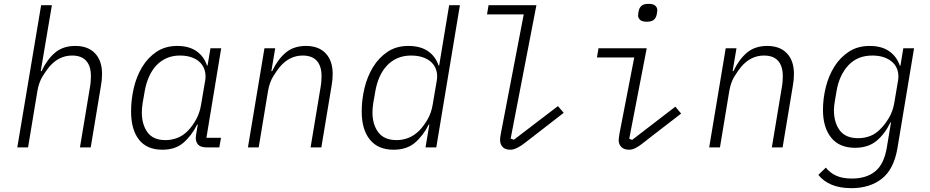

<svg xmlns="http://www.w3.org/2000/svg" viewBox="-20 -767 4840 999"><path d="M194 -740H250L192 -397H196Q225 -458 266.5 -493Q308 -528 372 -528Q438 -528 474.5 -489.5Q511 -451 511 -382Q511 -368 509.5 -351.5Q508 -335 505 -319L452 0H396L448 -313Q451 -330 452 -345Q453 -360 453 -371Q453 -423 428.5 -450.5Q404 -478 355 -478Q286 -478 236 -419Q221 -401 202 -370.5Q183 -340 175 -296L126 0H70Z M825 12Q744 12 703 -40.5Q662 -93 662 -187Q662 -248 676 -308.5Q690 -369 719.5 -418Q749 -467 794.5 -497.5Q840 -528 902 -528Q963 -528 1002 -501Q1041 -474 1057 -426H1060L1075 -516H1131L1054 -50H1130L1121 0H1056Q1021 0 1008 -18Q995 -36 1000 -64L1009 -119H1006Q976 -60 934 -24Q892 12 825 12ZM841 -38Q873 -38 903 -49.5Q933 -61 959 -88Q982 -112 1000.5 -145.5Q1019 -179 1026 -221L1048 -350Q1052 -376 1045.5 -399.5Q1039 -423 1022.5 -440.5Q1006 -458 979 -468Q952 -478 916 -478Q877 -478 846 -464Q815 -450 792.5 -425.5Q770 -401 755 -367Q740 -333 733 -293L722 -230Q720 -216 719 -204.5Q718 -193 718 -182Q718 -119 747.5 -78.5Q777 -38 841 -38Z M1270 0 1356 -516H1412L1392 -397H1396Q1425 -458 1466.5 -493Q1508 -528 1572 -528Q1638 -528 1674.5 -489.5Q1711 -451 1711 -382Q1711 -368 1709.5 -351.5Q1708 -335 1705 -319L1652 0H1596L1648 -313Q1651 -330 1652 -345Q1653 -360 1653 -371Q1653 -423 1628.5 -450.5Q1604 -478 1555 -478Q1486 -478 1436 -419Q1421 -401 1402 -370.5Q1383 -340 1375 -296L1326 0Z M2214 -119H2211Q2181 -60 2138.5 -24Q2096 12 2028 12Q1947 12 1904.5 -40.5Q1862 -93 1862 -187Q1862 -248 1876.5 -308.5Q1891 -369 1921 -418Q1951 -467 1996.5 -497.5Q2042 -528 2105 -528Q2167 -528 2206.5 -501Q2246 -474 2262 -426H2265L2317 -740H2373L2250 0H2194ZM2044 -38Q2076 -38 2106 -50Q2136 -62 2162 -88Q2185 -112 2204.5 -145.5Q2224 -179 2231 -221L2253 -350Q2257 -376 2250.5 -399.5Q2244 -423 2227 -440.5Q2210 -458 2182.5 -468Q2155 -478 2119 -478Q2080 -478 2048.5 -464.5Q2017 -451 1993.5 -426Q1970 -401 1955 -367Q1940 -333 1933 -293L1922 -230Q1920 -216 1919 -204.5Q1918 -193 1918 -182Q1918 -119 1948.5 -78.5Q1979 -38 2044 -38Z M2635 12Q2609 12 2595.5 -2Q2582 -16 2582 -39Q2582 -53 2586 -72L2705 -692H2514L2522 -740H2771L2637 -46L2654 -40L2883 -215L2913 -180L2757 -59Q2731 -39 2713 -25Q2695 -11 2681 -3Q2667 5 2656.5 8.5Q2646 12 2635 12Z M3346 -654Q3320 -654 3310 -664Q3300 -674 3300 -686Q3300 -691 3301 -697.5Q3302 -704 3303 -709Q3306 -726 3317.5 -736.5Q3329 -747 3354 -747Q3380 -747 3390 -737Q3400 -727 3400 -715Q3400 -710 3399 -703.5Q3398 -697 3397 -692Q3394 -675 3382.5 -664.5Q3371 -654 3346 -654ZM3253 12Q3227 12 3213 -2Q3199 -16 3199 -38Q3199 -45 3200.5 -53.5Q3202 -62 3204 -76L3280 -468H3086L3094 -516H3345L3254 -45L3269 -39L3494 -212L3524 -176L3376 -62Q3350 -42 3332.5 -28Q3315 -14 3301 -5Q3287 4 3276 8Q3265 12 3253 12Z M3670 0 3756 -516H3812L3792 -397H3796Q3825 -458 3866.5 -493Q3908 -528 3972 -528Q4038 -528 4074.5 -489.5Q4111 -451 4111 -382Q4111 -368 4109.5 -351.5Q4108 -335 4105 -319L4052 0H3996L4048 -313Q4051 -330 4052 -345Q4053 -360 4053 -371Q4053 -423 4028.5 -450.5Q4004 -478 3955 -478Q3886 -478 3836 -419Q3821 -401 3802 -370.5Q3783 -340 3775 -296L3726 0Z M4410 212Q4350 212 4307 194Q4264 176 4238 143L4277 105Q4298 132 4330.5 147Q4363 162 4413 162Q4488 162 4534.5 124Q4581 86 4595 -4L4616 -130H4613Q4584 -70 4540.5 -34Q4497 2 4429 2Q4347 2 4304.5 -51Q4262 -104 4262 -195Q4262 -255 4277 -314.5Q4292 -374 4322 -421.5Q4352 -469 4397.5 -498.5Q4443 -528 4505 -528Q4567 -528 4606.5 -500.5Q4646 -473 4662 -425H4665L4680 -516H4736L4649 7Q4630 115 4567.5 163.5Q4505 212 4410 212ZM4445 -48Q4478 -48 4508 -59.5Q4538 -71 4564 -99Q4584 -119 4604.5 -152.5Q4625 -186 4633 -231L4653 -350Q4657 -376 4650.5 -399.5Q4644 -423 4626.5 -440.5Q4609 -458 4582 -468Q4555 -478 4519 -478Q4441 -478 4394 -427Q4347 -376 4333 -295L4324 -242Q4322 -228 4320.5 -217Q4319 -206 4319 -195Q4319 -129 4349.5 -88.5Q4380 -48 4445 -48Z"/></svg>

Font: IBM Plex Mono Light
Style: Italic
Weight: 300
Italic angle: -9°
Monospace: yes
Designer: Mike Abbink, Paul van der Laan, Pieter van Rosmalen
Foundry: Bold Monday
Version: Version 2.3